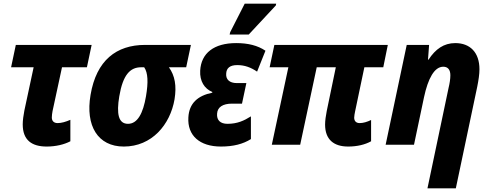

<svg xmlns="http://www.w3.org/2000/svg" viewBox="-20 -796 2696 1056"><path d="M237 10C286 10 333 -1 367 -19V-137C342 -126 318 -119 297 -119C278 -119 265 -129 265 -150C265 -161 267 -173 269 -185L321 -426H458L484 -549H67L41 -426H165L114 -188C109 -162 105 -134 105 -112C105 -25 155 10 237 10Z M661 10C815 10 916 -110 940 -250C952 -324 942 -380 909 -426H1004L1030 -549H778C620 -549 510 -464 478 -274C449 -104 518 10 661 10ZM684 -115C631 -115 620 -170 636 -266C656 -385 696 -426 756 -426H773C794 -396 796 -343 783 -267C767 -172 736 -115 684 -115Z M1243 -606H1348L1497 -766L1499 -776H1326L1246 -619ZM1195 10C1264 10 1317 -4 1360 -31V-156C1322 -132 1285 -115 1231 -115C1192 -115 1171 -135 1174 -171C1176 -207 1206 -226 1256 -226H1311L1335 -339H1283C1241 -339 1222 -360 1224 -390C1225 -422 1245 -438 1285 -438C1326 -438 1360 -425 1394 -402L1440 -517C1397 -546 1344 -559 1279 -559C1157 -559 1086 -504 1081 -407C1078 -350 1104 -308 1148 -290L1147 -286C1068 -270 1020 -228 1016 -150C1010 -51 1078 10 1195 10Z M1895 10C1945 10 1989 -1 2021 -19V-136C2000 -126 1979 -119 1958 -119C1940 -119 1928 -129 1928 -149C1928 -159 1931 -172 1933 -183L1984 -426H2088L2113 -549H1489L1463 -426H1566L1475 0H1631L1722 -426H1827L1777 -185C1772 -160 1768 -132 1768 -111C1768 -29 1815 10 1895 10Z M2447 -312 2331 240H2487L2605 -320C2612 -355 2617 -388 2617 -415C2617 -508 2565 -559 2484 -559C2421 -559 2375 -526 2337 -468H2334L2340 -549H2217L2101 0H2257L2312 -261C2334 -364 2369 -429 2418 -429C2443 -429 2457 -413 2457 -382C2457 -362 2453 -336 2447 -312Z"/></svg>

Font: Noto Sans SemiCondensed ExtraBold
Style: Italic
Weight: 800
Width: 4
Italic angle: -12°
Designer: Monotype Design Team
Foundry: Monotype Imaging Inc.
Version: Version 2.013